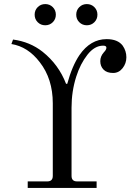

<svg xmlns="http://www.w3.org/2000/svg" viewBox="-20 -922 664 942"><path d="M406 -902Q428 -902 443 -887Q458 -872 458 -850Q458 -828 443 -813Q428 -798 406 -798Q384 -798 369 -813Q354 -828 354 -850Q354 -872 369 -887Q384 -902 406 -902ZM202 -902Q224 -902 239 -887Q254 -872 254 -850Q254 -828 239 -813Q224 -798 202 -798Q180 -798 165 -813Q150 -828 150 -850Q150 -872 165 -887Q180 -902 202 -902ZM116 0V-32H212Q239 -32 239 -59V-415Q239 -535 175 -617Q117 -693 36 -706L44 -728Q127 -717 189 -668Q268 -605 304 -511H310Q334 -599 370 -652Q424 -730 503 -730Q558 -730 582 -698Q600 -672 600 -641Q600 -611 581.5 -587.5Q563 -564 535 -564Q504 -564 488 -580.5Q472 -597 472 -622Q472 -646 490 -666Q502 -678 502 -688Q502 -698 486 -698Q444 -698 409 -653.5Q374 -609 354 -546Q331 -474 331 -394V-59Q331 -32 358 -32H454V0Z"/></svg>

Font: Old Standard TT
Style: Regular
Weight: 400
Designer: Alexey Kryukov <alexios@thessalonica.org.ru>
Version: Version 1.0